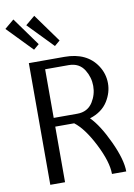

<svg xmlns="http://www.w3.org/2000/svg" viewBox="-114 -1023 762 1088"><g transform="rotate(-10 267.0 -479.5)"><path d="M0 0ZM278.8 -770ZM41.5 -959 158.7 -796.4 127.4 -770 -12.2 -914.1ZM161.6 -959 278.8 -796.4 247.6 -770 107.9 -914.1ZM169.9 -319.8V0H85V-700.2H290Q418.5 -700.2 476.6 -611.3Q506.8 -564.9 506.8 -509.8Q506.8 -457.5 476.6 -408.2Q442.9 -354 372.1 -332Q422.9 -281.2 472.4 -174.8Q522 -68.4 522 0H439.9Q439.9 -69.3 387.2 -173.3Q334.5 -277.3 278.8 -319.8ZM169.9 -649.9V-370.1H305.2Q365.7 -370.1 395.5 -418Q421.9 -460.4 421.9 -509.8Q421.9 -559.1 395.5 -602.1Q366.2 -649.9 305.2 -649.9Z"/></g></svg>

Font: Pfennig
Style: Medium
Weight: 500
Version: Version 20120410 ; ttfautohint (v0.8)